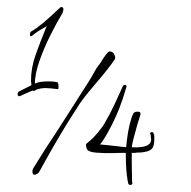

<svg xmlns="http://www.w3.org/2000/svg" viewBox="-20 -572 543 545"><path d="M78 -76Q74 -76 73 -80Q72 -82 72 -85Q72 -92 78 -100L106 -145L146 -206L213 -311L224 -328L239 -352L253 -377L264 -392Q283 -423 290 -426Q299 -426 303 -420Q309 -410 306 -404Q288 -377 251 -334Q232 -312 218.5 -294.5Q205 -277 197 -263Q174 -228 150 -187.5Q126 -147 100 -100L93 -87L91 -84Q88 -79 82 -77Q81 -76 78 -76ZM349 -47Q346 -47 344 -51Q342 -59 340 -75.5Q338 -92 337.5 -110Q337 -128 337 -138H321Q301 -137 275.5 -137.5Q250 -138 239 -141Q228 -144 226 -150.5Q224 -157 224 -161Q224 -164 231 -169Q243 -178 258 -196Q273 -214 278 -224Q292 -248 305 -275.5Q318 -303 329 -328Q331 -331 335 -331Q339 -331 339 -326Q339 -325 337 -319Q336 -316 336 -316Q321 -264 299 -220.5Q277 -177 264 -162Q274 -161 290 -159.5Q306 -158 321 -156Q326 -155 330 -155Q334 -155 338 -154Q339 -163 341 -180Q343 -197 347.5 -216.5Q352 -236 358 -249Q361 -255 370 -255Q374 -255 376.5 -254Q379 -253 379 -248Q375 -236 369.5 -217Q364 -198 359.5 -180.5Q355 -163 354 -154Q409 -151 409 -176Q409 -178 408.5 -180Q408 -182 408 -185Q408 -187 407.5 -188Q407 -189 407 -190H408Q407 -191 407 -192H406Q406 -197 411 -197Q416 -197 416 -193Q418 -189 418 -185Q418 -181 418 -176Q418 -156 410 -148.5Q402 -141 378 -139Q375 -139 371.5 -139Q368 -139 364 -138H354Q354 -131 354 -113Q354 -95 354.5 -78Q355 -61 355 -55Q355 -54 355.5 -54Q356 -54 356 -53Q356 -47 349 -47ZM34 -299Q30 -299 30 -306Q30 -307 30.5 -307.5Q31 -308 31 -309L33 -312L69 -330V-336Q68 -338 68 -343Q68 -379 81 -416Q94 -453 113 -499L110 -496L101 -491Q88 -484 74 -473Q70 -469 68 -469Q65 -469 65 -475Q65 -477 66 -479.5Q67 -482 69 -483Q95 -497 150 -550Q152 -552 154 -552Q160 -552 160 -546Q160 -542 158 -538V-536Q141 -508 122.5 -471Q104 -434 91.5 -397.5Q79 -361 79 -335Q88 -339 98.5 -340Q109 -341 118 -341Q126 -341 131.5 -340.5Q137 -340 141 -339Q141 -339 143 -338Q145 -338 145 -335Q146 -334 146 -327V-320Q145 -320 144 -319.5Q143 -319 143 -319Q121 -322 109 -322Q95 -322 82 -317L78 -314Q77 -313 73 -315L63 -311Q54 -307 36 -299Z"/></svg>

Font: Puppies Play
Style: Regular
Weight: 400
Designer: Robert E. Leuschke
Foundry: Robert E. Leuschke
Version: Version 1.010; ttfautohint (v1.8.3)